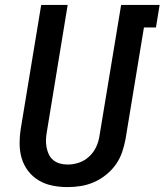

<svg xmlns="http://www.w3.org/2000/svg" viewBox="-20 -755 671 783"><path d="M256 8Q224 8 194 2Q164 -4 138.5 -19Q113 -34 95 -57.5Q77 -81 68.5 -109.5Q60 -138 60 -169.5Q60 -201 65 -232L148 -735H256L171 -217Q168 -201 167.5 -185Q167 -169 170 -153.5Q173 -138 179.5 -124.5Q186 -111 198 -101.5Q210 -92 225 -88Q240 -84 257 -84Q280 -84 303 -92Q326 -100 344.5 -117.5Q363 -135 373 -157.5Q383 -180 386 -203L474 -735H631L616 -643H567L492 -188Q487 -161 478 -134.5Q469 -108 452.5 -84.5Q436 -61 413 -42.5Q390 -24 364 -12.5Q338 -1 310.5 3.5Q283 8 256 8Z"/></svg>

Font: Iosevka Semibold Extended
Style: Italic
Weight: 600
Width: 7
Italic angle: -9°
Monospace: yes
Designer: Belleve Invis
Foundry: Belleve Invis
Version: Version 32.5.0; ttfautohint (v1.8.4)